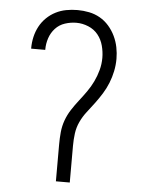

<svg xmlns="http://www.w3.org/2000/svg" viewBox="-53 -785 606 827"><g transform="rotate(5 250.0 -371.5)"><path d="M220 0V-159Q220 -186 222.5 -212.5Q225 -239 234 -264Q243 -289 257.5 -311.5Q272 -334 288.5 -355Q305 -376 320.5 -398Q336 -420 347.5 -444Q359 -468 366 -494Q373 -520 373 -547Q373 -573 366 -599.5Q359 -626 342.5 -646.5Q326 -667 300.5 -677.5Q275 -688 249 -688Q224 -688 199.5 -680Q175 -672 158 -653.5Q141 -635 133 -611Q125 -587 125 -562Q125 -561 125 -561Q125 -561 125 -560H64Q64 -561 64 -561.5Q64 -562 64 -562Q64 -587 69.5 -611Q75 -635 86.5 -656.5Q98 -678 115.5 -695Q133 -712 154.5 -723Q176 -734 200 -738.5Q224 -743 249 -743Q274 -743 299 -738Q324 -733 346 -720.5Q368 -708 385 -688.5Q402 -669 413 -646Q424 -623 429 -598Q434 -573 434 -548Q434 -521 428.5 -494.5Q423 -468 413 -443Q403 -418 389 -395.5Q375 -373 359 -351.5Q343 -330 326.5 -309Q310 -288 298.5 -263.5Q287 -239 283.5 -212.5Q280 -186 280 -159V0Z"/></g></svg>

Font: Iosevka Term Light
Style: Regular
Weight: 300
Monospace: yes
Designer: Belleve Invis
Foundry: Belleve Invis
Version: Version 9.0.1; ttfautohint (v1.8.3)